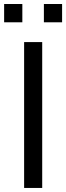

<svg xmlns="http://www.w3.org/2000/svg" viewBox="-39 -928 326 948"><path d="M267.6 -817.9H177.7V-908.2H267.6ZM71.3 -817.9H-18.6V-908.2H71.3ZM169.4 0H80.1V-720.2H169.4Z"/></svg>

Font: Vela Sans Med
Style: Regular
Weight: 500
Designer: Principal design: Mikhail Sharanda - project Manrope.
Design modification: Ravid Balaliev
Foundry: Mikhail Sharanda
Version: Version 1.001